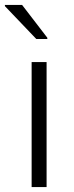

<svg xmlns="http://www.w3.org/2000/svg" viewBox="-37 -763 303 783"><path d="M0 0ZM92 0V-510H153V0ZM111 -604 -17 -738V-743H53L156 -609V-604Z"/></svg>

Font: Azeri Sans Light
Style: Regular
Weight: 300
Designer: Hector Gatti & Omnibus-Type (original fonts) / Cristiano Sobral (main changes and remastering)
Version: Version 1.000; ttfautohint (v1.6)